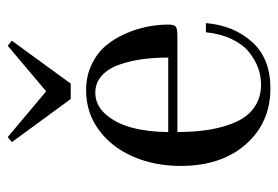

<svg xmlns="http://www.w3.org/2000/svg" viewBox="-132 -580 724 500"><g transform="rotate(-90 230.0 -330.0)"><path d="M238.8 -443.8Q205.6 -443.8 181.6 -416Q157.7 -388.2 147 -346.2Q136.2 -304.2 136.2 -253.9H330.1Q330.1 -290.5 325.7 -322.3Q321.3 -354 311.3 -382.3Q301.3 -410.6 282.7 -427.2Q264.2 -443.8 238.8 -443.8ZM245.1 -467.8Q281.2 -467.8 311 -453.9Q340.8 -439.9 359.9 -417.7Q378.9 -395.5 391.8 -366.5Q404.8 -337.4 410.4 -309.1Q416 -280.8 416 -252.9Q416 -238.8 410.6 -234.4Q405.3 -230 384.8 -230H136.2Q136.2 -182.1 142.8 -144Q149.4 -106 163.3 -75.7Q177.2 -45.4 201.9 -28.8Q226.6 -12.2 259.8 -12.2Q282.2 -12.2 303.5 -20Q324.7 -27.8 344.5 -43.7Q364.3 -59.6 378.2 -88.6Q392.1 -117.7 396 -155.8H419.9Q413.6 -83 370.6 -35.4Q327.6 12.2 250 12.2Q160.6 12.2 104.2 -51.8Q47.9 -115.7 47.9 -221.2Q47.9 -290 72.5 -346.2Q97.2 -402.3 142.3 -435.1Q187.5 -467.8 245.1 -467.8ZM109.9 -661.1 123 -671.9 242.2 -571.8 360.8 -671.9 374 -661.1 262.2 -507.8H222.2Z"/></g></svg>

Font: Flanker Steampunk
Style: Regular
Weight: 400
Designer: Alexey Kryukov, Leonardo Di Lena
Foundry: Alexey Kryukov, Leonardo Di Lena
Version: 1.210